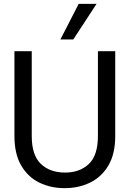

<svg xmlns="http://www.w3.org/2000/svg" viewBox="-20 -966 674 998"><path d="M316 12Q243 12 184 -17Q125 -46 90 -106Q55 -166 55 -260V-700H145V-259Q145 -159 192.5 -114Q240 -69 318 -69Q395 -69 442 -114Q489 -159 489 -259V-700H579V-260Q579 -166 543.5 -106Q508 -46 448.5 -17Q389 12 316 12ZM294 -761 389 -946H482L361 -761Z"/></svg>

Font: HostGroteskRegular
Style: Regular
Weight: 400
Designer: Doukan Karapınar based on Poppins by Indian Type Foundry, Jonny Pinhorn
Foundry: Element Type
Version: Version 1.001; ttfautohint (v1.8.4.7-5d5b)